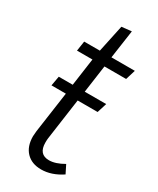

<svg xmlns="http://www.w3.org/2000/svg" viewBox="-175 -710 637 775"><g transform="rotate(30 144.0 -322.0)"><path d="M173 -477 155 -349H255L241 -304H148L121 -112Q120 -105 120 -92Q120 -37 168 -37Q198 -37 236 -59L255 -21Q207 11 159 11Q115 11 89.5 -15.5Q64 -42 64 -89Q64 -96 66 -114L93 -304H26L34 -349H99L117 -477H45L52 -523H125L152 -650L198 -655L179 -523H288L274 -477Z"/></g></svg>

Font: Fira Sans Extra Condensed Light
Style: Italic
Weight: 300
Width: 3
Italic angle: -8°
Designer: Carrois Corporate & Edenspiekermann AG
Foundry: Carrois Corporate GbR & Edenspiekermann AG
Version: Version 4.203